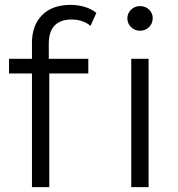

<svg xmlns="http://www.w3.org/2000/svg" viewBox="-20 -767 728 787"><path d="M180 -588V-526H342V-466H182V0H111V-466H17V-526H111V-591Q111 -663 152.5 -705Q194 -747 270 -747Q300 -747 328 -738.5Q356 -730 375 -714L351 -661Q320 -687 273 -687Q227 -687 203.5 -662Q180 -637 180 -588ZM518 -526H589V0H518ZM502 -692Q502 -712 517 -727Q532 -742 554 -742Q576 -742 591 -727.5Q606 -713 606 -693Q606 -671 591 -656Q576 -641 554 -641Q532 -641 517 -656Q502 -671 502 -692Z"/></svg>

Font: APTA Sans Regular
Style: Regular
Weight: 400
Version: Version 7.200